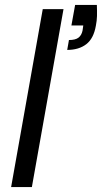

<svg xmlns="http://www.w3.org/2000/svg" viewBox="-20 -757 413 777"><path d="M25 0 153 -720H237L109 0ZM252 -555 259 -595Q285 -595 297.5 -604.5Q310 -614 314 -633L317 -654H269L284 -737H372Q373 -711 372.5 -692Q372 -673 368 -653Q359 -601 329 -578Q299 -555 252 -555Z"/></svg>

Font: DM Sans 17pt
Style: Italic
Weight: 400
Italic angle: -10°
Version: Version 4.004;gftools[0.9.30]